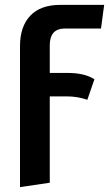

<svg xmlns="http://www.w3.org/2000/svg" viewBox="-20 -549 447 787"><path d="M242 -432Q184 -430 184 -363V-250H258Q327 -250 367 -224L338 -140Q298 -154 252 -154H184V200L62 218V-360Q62 -440 104 -484.5Q146 -529 227 -529H407L394 -432Z"/></svg>

Font: Fira Sans Condensed Medium
Style: Regular
Weight: 500
Width: 3
Designer: Carrois Corporate & Edenspiekermann AG
Foundry: Carrois Corporate GbR & Edenspiekermann AG
Version: Version 4.203;PS 004.203;hotconv 1.0.88;makeotf.lib2.5.64775